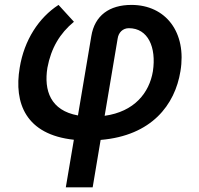

<svg xmlns="http://www.w3.org/2000/svg" viewBox="-20 -573 827 797"><path d="M359 -422.6 303.6 -93.8C189.6 -114.3 161.6 -197.4 176.8 -291.9C192.1 -373.6 228.7 -434.7 286.9 -482.6L223 -552.6C141.3 -500 80.3 -406.6 61.8 -291.9C36.9 -144.5 87.4 -14.2 286.6 7.1L253.2 204.5H364.7L397.7 7.8C609.7 -9.9 706.3 -137.8 729 -277.3C756 -438.6 668 -552.6 525.6 -552.6C434.3 -552.6 372.9 -508.9 359 -422.6ZM414.4 -92.3 468.4 -413C471.9 -437.9 489.7 -456 514.9 -456C594.5 -456 629.6 -376.8 614.7 -277.3C599.8 -187.5 537.6 -109.4 414.4 -92.3Z"/></svg>

Font: Magic Ui Pro Semi Bold
Style: Italic
Weight: 600
Italic angle: -9.39999°
Designer: Stefan Endress, Andreas Faust
Version: Version 1.000;FEAKit 1.0